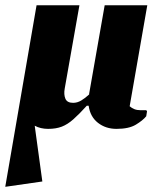

<svg xmlns="http://www.w3.org/2000/svg" viewBox="-39 -480 620 730"><path d="M-17 230H-19L100 -460H263L207 -143Q203 -121 209.5 -105Q216 -89 239 -89Q255 -89 270 -98Q285 -107 300 -121V-124L359 -460H521L454 -76Q462 -69 472 -65Q482 -61 495 -61H517L520 -57L517 -38Q504 -22 477.5 -6Q451 10 404 10Q363 10 333.5 -13Q304 -36 298 -78H291Q262 -46 240 -26.5Q218 -7 196 1.5Q174 10 144 10Q115 10 93 -2L122 210Z"/></svg>

Font: Spectral ExtraBold
Style: Italic
Weight: 800
Italic angle: -10°
Designer: Jean-Baptiste Levee
Foundry: Production Type
Version: Version 2.001